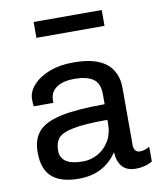

<svg xmlns="http://www.w3.org/2000/svg" viewBox="-83 -804 752 883"><g transform="rotate(-10 292.5 -363.0)"><path d="M484 -365V-100Q484 -82 492 -73.5Q500 -65 512 -65Q535 -65 558 -79V-10Q524 10 481 10Q438 10 417 -14.5Q396 -39 394 -82Q332 10 215 10Q131 10 89.5 -26.5Q48 -63 48 -142Q48 -204 80 -239.5Q112 -275 186 -291Q260 -307 390 -307V-354Q390 -405 360 -425.5Q330 -446 273 -446Q219 -446 189 -425Q159 -404 159 -366V-354H67Q65 -368 65 -387Q65 -422 93 -453Q121 -484 169 -502.5Q217 -521 275 -521H284Q385 -521 434.5 -481Q484 -441 484 -365ZM142 -134Q142 -65 247 -65Q284 -65 317 -83.5Q350 -102 370 -136Q390 -170 390 -214V-234Q285 -234 231.5 -223.5Q178 -213 160 -192Q142 -171 142 -134ZM452 -662H134V-736H452Z"/></g></svg>

Font: Chivo
Style: Regular
Weight: 400
Designer: Hector Gatti
Foundry: Omnibus-Type
Version: Version 1.003